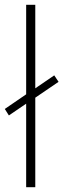

<svg xmlns="http://www.w3.org/2000/svg" viewBox="-30 -780 264 800"><path d="M79 0V-348L7 -299L-10 -326L79 -387V-760H117V-412L196 -466L214 -439L117 -373V0Z"/></svg>

Font: Noto Sans Gujarati UI Condensed ExtraLight
Style: Regular
Weight: 200
Width: 3
Designer: Jelle Bosma - Monotype Design Team, Universal Thirst
Foundry: Monotype Imaging Inc.
Version: Version 2.106; ttfautohint (v1.8.4.7-5d5b)